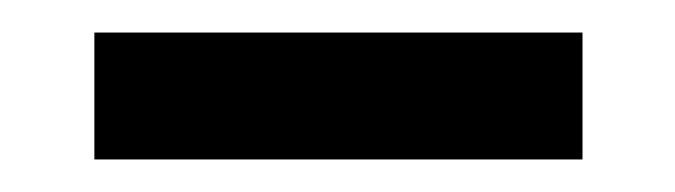

<svg xmlns="http://www.w3.org/2000/svg" viewBox="-20 -729 415 118"><path d="M38 -631V-709H338V-631Z"/></svg>

Font: Iosevka Julsh Curly
Style: Bold
Weight: 700
Designer: Belleve Invis
Foundry: Belleve Invis
Version: Version 15.0.2; ttfautohint (v1.8.4)